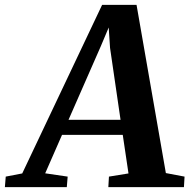

<svg xmlns="http://www.w3.org/2000/svg" viewBox="-94 -766 776 786"><path d="M-74 0 -70.5 -43 -3 -56 324 -746H465L585 -57.5L661.5 -43L659 0H349.5L352 -43L432 -56L408.5 -214H160L91 -56.5L183 -43L179.5 0ZM186.5 -275.5H399.5L356.5 -570L351 -653.5L319 -577.5Z"/></svg>

Font: Merriweather 36pt
Style: Bold Italic
Weight: 700
Italic angle: -7.8°
Version: Version 2.101